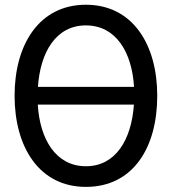

<svg xmlns="http://www.w3.org/2000/svg" viewBox="-20 -754 707 790"><path d="M333.5 -734.5C142 -734.5 40 -572 40 -360C40 -148 142 15 333.5 15C525 15 627 -143 627 -360C627 -572 525 -734.5 333.5 -734.5ZM333.5 -649.5C456.5 -649.5 523 -540 531.5 -396.5H136C146 -540 210.5 -649.5 333.5 -649.5ZM333.5 -70C210.5 -70 144 -180 135.5 -323.5H531C521 -180 456.5 -70 333.5 -70Z"/></svg>

Font: Hauora Medium
Style: Regular
Weight: 500
Designer: Wayne Shih
Foundry: WCYS
Version: Version 1.001;hotconv 1.0.109;makeotfexe 2.5.65596